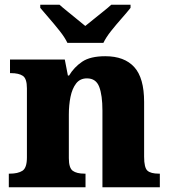

<svg xmlns="http://www.w3.org/2000/svg" viewBox="-20 -786 716 806"><path d="M17 0V-57H21Q55 -57 74 -69Q93 -81 93 -125V-415Q93 -456 76 -467.5Q59 -479 26 -479H22V-536H252L265 -469H270Q291 -504 325 -527Q359 -550 422 -550Q502 -550 543.5 -504.5Q585 -459 585 -358V-128Q585 -82 599 -69.5Q613 -57 647 -57H651V0H410V-322Q410 -386 396.5 -421.5Q383 -457 345 -457Q316 -457 299.5 -435.5Q283 -414 276 -379.5Q269 -345 269 -305V-122Q269 -81 285.5 -69Q302 -57 335 -57H339V0ZM263 -606Q252 -629 231 -655.5Q210 -682 187.5 -708Q165 -734 149 -753V-766H230Q242 -755 262 -739Q282 -723 302.5 -706Q323 -689 338 -677Q353 -689 374 -706Q395 -723 415 -739Q435 -755 447 -766H528V-753Q513 -734 490 -708Q467 -682 446 -655.5Q425 -629 414 -606Z"/></svg>

Font: Noto Serif ExtraBold
Style: Regular
Weight: 800
Designer: Monotype Design Team
Foundry: Monotype Imaging Inc.
Version: Version 2.014